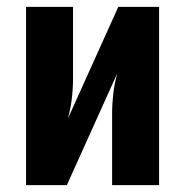

<svg xmlns="http://www.w3.org/2000/svg" viewBox="-20 -540 540 560"><path d="M56 0V-520H193V-312Q193 -282 189.5 -252.5Q186 -223 178 -194L325 -520H444V0H307V-208Q307 -238 310.5 -267.5Q314 -297 322 -326L175 0Z"/></svg>

Font: Iosevka SS04 Heavy
Style: Regular
Weight: 900
Monospace: yes
Designer: Belleve Invis
Foundry: Belleve Invis
Version: Version 19.0.0; ttfautohint (v1.8.4)